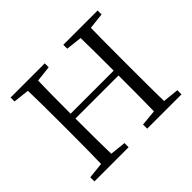

<svg xmlns="http://www.w3.org/2000/svg" viewBox="-160 -954 1179 1179"><g transform="rotate(-45 429.0 -364.5)"><path d="M807.6 -694.3 703.1 -682.6Q701.2 -587.9 701.2 -391.6V-336.9Q701.2 -142.6 703.1 -46.9L807.6 -36.1V0H509.8V-36.1L614.3 -45.9Q616.2 -139.6 616.2 -355.5H242.2Q242.2 -140.6 245.1 -46.9L348.6 -36.1V0H51.8V-36.1L156.2 -46.9Q159.2 -141.6 159.2 -336.9V-391.6Q159.2 -586.9 156.2 -682.6L51.8 -694.3V-728.5H348.6V-694.3L245.1 -682.6Q242.2 -589.8 242.2 -397.5H616.2Q616.2 -588.9 614.3 -682.6L509.8 -694.3V-728.5H807.6Z"/></g></svg>

Font: Bpmf Zihi Serif Regular
Style: Regular
Weight: 400
Foundry: But Ko
Version: Version 1.320